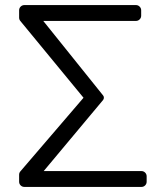

<svg xmlns="http://www.w3.org/2000/svg" viewBox="-20 -737 657 757"><path d="M55.4 -20.6V-47.9Q55.4 -55.8 60.4 -61.4L309.3 -351.6L60 -654.5Q55.4 -660.2 55.4 -667.6V-696.4Q55.4 -704.9 61.4 -710.9Q67.5 -717 76.3 -717H516Q524.5 -717 530.5 -710.9Q536.6 -704.9 536.6 -696.4V-675.1Q536.6 -666.5 530.5 -660.5Q524.5 -654.5 516 -654.5H150.6L386.4 -360.8Q389.6 -357.2 389.6 -351.9Q389.6 -346.6 386.4 -342.7L152.3 -62.5H537.6Q546.2 -62.5 552.2 -56.5Q558.2 -50.4 558.2 -41.9V-20.6Q558.2 -12.1 552.2 -6Q546.2 0 537.6 0H76.3Q67.5 0 61.4 -6Q55.4 -12.1 55.4 -20.6Z"/></svg>

Font: DeltaSans Light
Style: Regular
Weight: 300
Designer: Rasmus Andersson
Foundry: rsms
Version: Version 3.012